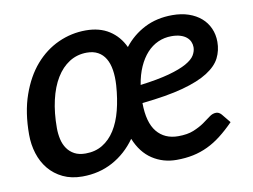

<svg xmlns="http://www.w3.org/2000/svg" viewBox="-63 -607 928 704"><g transform="rotate(-10 401.5 -255.0)"><path d="M217 -73.5Q253 -73.5 280.2 -90Q307.5 -106.5 326.5 -136.5Q345.5 -166.5 356.2 -208.2Q367 -250 370.5 -300.5Q372.5 -332 368.5 -357.2Q364.5 -382.5 354 -400.2Q343.5 -418 326.2 -427.5Q309 -437 285 -437Q249 -437 220 -418.8Q191 -400.5 170.8 -367.2Q150.5 -334 139.8 -287.2Q129 -240.5 129 -183.5Q129 -162 133.5 -142Q138 -122 148.5 -106.8Q159 -91.5 175.8 -82.5Q192.5 -73.5 217 -73.5ZM601 -442.5Q574 -442.5 550.8 -432Q527.5 -421.5 509.2 -401.5Q491 -381.5 478 -352.5Q465 -323.5 459 -286Q525 -294.5 566.8 -306Q608.5 -317.5 632.5 -331Q656.5 -344.5 665.2 -359.2Q674 -374 674 -389Q674 -399.5 669.8 -409.2Q665.5 -419 656.5 -426.5Q647.5 -434 633.8 -438.2Q620 -442.5 601 -442.5ZM760 -94.5Q734 -68 709.2 -48.8Q684.5 -29.5 658.2 -17Q632 -4.5 603.5 1.5Q575 7.5 541.5 7.5Q491.5 7.5 451.8 -18.5Q412 -44.5 390.5 -97.5Q355 -47.5 304.2 -20Q253.5 7.5 191 7.5Q150 7.5 118.8 -7.5Q87.5 -22.5 66.5 -48Q45.5 -73.5 35 -107Q24.5 -140.5 24.5 -177.5Q24.5 -260.5 46.8 -324Q69 -387.5 106.2 -430.5Q143.5 -473.5 192.5 -495.8Q241.5 -518 295 -518Q346.5 -518 382.2 -495Q418 -472 437 -431Q468.5 -471.5 514 -494.8Q559.5 -518 617.5 -518Q651 -518 678 -508.8Q705 -499.5 724 -483Q743 -466.5 753.2 -443.5Q763.5 -420.5 763.5 -393Q763.5 -361 749.8 -333.5Q736 -306 701.2 -283.8Q666.5 -261.5 606.5 -245.2Q546.5 -229 454 -219.5Q454.5 -147 483.2 -112Q512 -77 562.5 -77Q597 -77 620 -86.5Q643 -96 659.2 -107.2Q675.5 -118.5 687.8 -128Q700 -137.5 713.5 -137.5Q724 -137.5 733 -127.5Z"/></g></svg>

Font: Lato 2
Style: Italic
Weight: 600
Italic angle: -7°
Designer: Lukasz Dziedzic with Adam Twardoch and Botio Nikoltchev
Foundry: tyPoland Lukasz Dziedzic
Version: Version 2.015; 2015-08-06; http://www.latofonts.com/